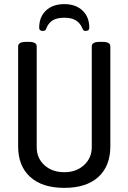

<svg xmlns="http://www.w3.org/2000/svg" viewBox="-20 -905 623 931"><path d="M68 -195V-680Q68 -702 106 -702H120Q158 -702 158 -680V-192Q158 -138 195.5 -104Q233 -70 292 -70Q350 -70 387.5 -104.5Q425 -139 425 -192V-680Q425 -702 463 -702H477Q515 -702 515 -680V-195Q515 -100 457 -47Q399 6 292 6Q185 6 126.5 -47Q68 -100 68 -195ZM413 -770Q413 -755 395 -755Q388 -755 385 -758Q382 -761 380.5 -765Q379 -769 378 -771Q367 -795 346.5 -807Q326 -819 292 -819Q258 -819 237.5 -807.5Q217 -796 206 -771Q206 -770 204 -765Q202 -760 198 -757.5Q194 -755 188 -755Q170 -755 170 -770Q170 -823 203 -854Q236 -885 292 -885Q347 -885 380 -854Q413 -823 413 -770Z"/></svg>

Font: Asap Condensed
Style: Regular
Weight: 400
Designer: Pablo Cosgaya
Foundry: Omnibus-Type
Version: Version 1.010; ttfautohint (v1.8)